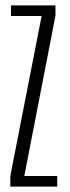

<svg xmlns="http://www.w3.org/2000/svg" viewBox="-20 -695 259 715"><path d="M18.5 0H193V-39.5H70.5L186.5 -636.5V-675H21V-635.5H135L18.5 -40Z"/></svg>

Font: Anybody ExtraCondensed Light
Style: Regular
Weight: 300
Width: 2
Version: Version 1.113;gftools[0.9.25]